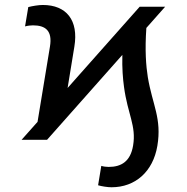

<svg xmlns="http://www.w3.org/2000/svg" viewBox="-20 -573 765 787"><path d="M172.9 0 481.5 -348C480.1 -291.5 483.7 -250.7 488.3 -216.6C503.6 -103.7 539.1 -57.2 525.6 23.4C514.9 88.4 477.6 111.2 425.4 111.2C416.9 111.2 403.1 109.7 395.2 106.9L382.1 186.4C396.3 190.7 421.2 194.6 437.1 194.6C534.8 194.6 607.2 130.3 625 24.9C643.8 -87 604.8 -143.5 585.9 -256.7C578.5 -302.9 573.5 -367.2 579.9 -458.5L657 -545.5H552.6L257.1 -212.4L284.8 -381.7C302.9 -490.1 252.1 -552.6 155.5 -552.6C138.1 -552.6 112.6 -548.3 95.9 -544L82.7 -464.8C93.4 -467.7 106.2 -469.1 115.1 -469.1C166.5 -469.1 195.7 -447.1 184.7 -381.7L133.9 -73.5L68.5 0Z"/></svg>

Font: Margiela Sans Text
Style: Italic
Weight: 400
Italic angle: -9.39999°
Designer: Stefan Endress, Andreas Faust
Version: Version 1.100;FEAKit 1.0